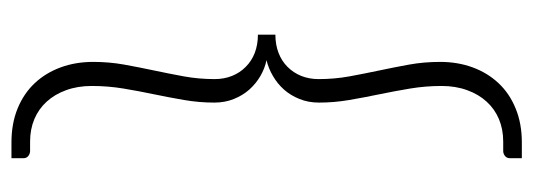

<svg xmlns="http://www.w3.org/2000/svg" viewBox="-318 -480 930 335"><g transform="rotate(-90 147.5 -313.0)"><path d="M254 -298Q236.5 -298 222.2 -292.5Q208 -287 197.8 -276.8Q187.5 -266.5 182 -252.8Q176.5 -239 176.5 -222.5Q176.5 -195 181.2 -169Q186 -143 191.5 -117Q197 -91 201.8 -64.8Q206.5 -38.5 206.5 -10.5Q206.5 20 197 46Q187.5 72 169.5 91.2Q151.5 110.5 125.2 121.2Q99 132 66 132H38.5V111Q38.5 105.5 42.5 102.5Q46.5 99.5 51 99.5H67.5Q89 99.5 106.8 92Q124.5 84.5 137.2 70.5Q150 56.5 157.2 36.5Q164.5 16.5 164.5 -8Q164.5 -36 160 -63Q155.5 -90 150 -116.5Q144.5 -143 140 -169.2Q135.5 -195.5 135.5 -222Q135.5 -240.5 141.8 -256Q148 -271.5 158.2 -283Q168.5 -294.5 181.8 -302.2Q195 -310 209.5 -313.5Q195 -316.5 181.8 -324.2Q168.5 -332 158.2 -343.5Q148 -355 141.8 -370.5Q135.5 -386 135.5 -404.5Q135.5 -431 140 -457.2Q144.5 -483.5 150 -509.8Q155.5 -536 160 -563Q164.5 -590 164.5 -618.5Q164.5 -643 157.2 -663Q150 -683 137.2 -697Q124.5 -711 106.8 -718.5Q89 -726 67.5 -726H51Q46.5 -726 42.5 -729Q38.5 -732 38.5 -737.5V-758.5H66Q99 -758.5 125.2 -747.8Q151.5 -737 169.5 -717.8Q187.5 -698.5 197 -672.5Q206.5 -646.5 206.5 -616Q206.5 -588 201.8 -561.8Q197 -535.5 191.5 -509.5Q186 -483.5 181.2 -457.5Q176.5 -431.5 176.5 -404Q176.5 -387.5 182 -373.8Q187.5 -360 197.8 -349.8Q208 -339.5 222.2 -334Q236.5 -328.5 254 -328.5Z"/></g></svg>

Font: Lato 2
Style: Regular
Weight: 300
Designer: Lukasz Dziedzic with Adam Twardoch and Botio Nikoltchev
Foundry: tyPoland Lukasz Dziedzic
Version: Version 2.015; 2015-08-06; http://www.latofonts.com/